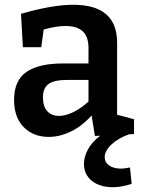

<svg xmlns="http://www.w3.org/2000/svg" viewBox="-20 -563 596 805"><path d="M521 0Q474 17 446.5 43.5Q419 70 419 96Q419 118 438 131Q457 144 488 144Q503 144 525 139L532 208Q488 222 454 222Q399 222 365.5 195.5Q332 169 332 124Q332 94 349 63Q366 32 400 6L378 7L364 -79Q325 -35 278 -12Q231 11 184 11Q120 11 79.5 -30Q39 -71 39 -144Q39 -226 91 -261.5Q143 -297 245 -297H351V-362Q351 -410 326.5 -432Q302 -454 255 -454Q214 -454 163 -439L153 -365H76L68 -505Q199 -543 287 -543Q471 -543 471 -384V-82L542 -63V-1ZM351 -137V-228H264Q206 -228 183 -210.5Q160 -193 160 -155Q160 -116 178.5 -96.5Q197 -77 228 -77Q255 -77 287.5 -93Q320 -109 351 -137Z"/></svg>

Font: Bitter Pro SemiBold
Style: Regular
Weight: 600
Designer: Sol Matas, and Bitter project Authors
Foundry: Sol Matas
Version: Version 1.010